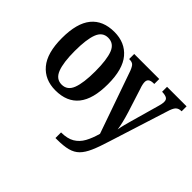

<svg xmlns="http://www.w3.org/2000/svg" viewBox="-165 -799 1286 1286"><g transform="rotate(45 478.0 -156.0)"><path d="M259 10Q158 10 100 -59Q42 -128 42 -269Q42 -410 98 -478.5Q154 -547 262 -547Q363 -547 421 -478.5Q479 -410 479 -269Q479 -128 423.5 -59Q368 10 259 10ZM261 -47Q315 -47 336.5 -103.5Q358 -160 358 -269Q358 -379 336.5 -434.5Q315 -490 260 -490Q207 -490 185.5 -434.5Q164 -379 164 -269Q164 -160 186 -103.5Q208 -47 261 -47ZM485 182Q544 182 580.5 160.5Q617 139 639 99Q661 59 676 4L521 -438Q509 -469 497.5 -478.5Q486 -488 464 -488H460V-536H697V-489H694Q666 -489 654 -480Q642 -471 642 -453Q642 -443 645 -429Q648 -415 654 -399L707 -233Q720 -191 728 -157Q736 -123 739 -100Q743 -126 750 -152.5Q757 -179 764 -204L819 -399Q823 -411 826 -425.5Q829 -440 829 -452Q829 -472 815.5 -480Q802 -488 775 -489H771V-536H956V-489H954Q929 -489 914.5 -475Q900 -461 887 -416L756 -3Q734 69 713.5 115.5Q693 162 667 188Q641 214 601 224.5Q561 235 498 235H485Z"/></g></svg>

Font: Noto Serif Condensed SemiBold
Style: Regular
Weight: 600
Width: 3
Designer: Monotype Design Team
Foundry: Monotype Imaging Inc.
Version: Version 2.013